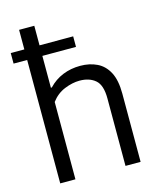

<svg xmlns="http://www.w3.org/2000/svg" viewBox="-119 -892 807 976"><g transform="rotate(-15 284.0 -404.0)"><path d="M75.5 0V-649.5H4V-705H75.5V-808H155.5V-705H332.5V-649.5H155.5V-482H160.5Q193 -516.5 235.8 -533.8Q278.5 -551 327.5 -551Q377 -551 415.8 -532.2Q454.5 -513.5 476.5 -471.5Q498.5 -429.5 498.5 -359V0H419V-355.5Q419 -425.5 387.8 -452.2Q356.5 -479 305 -479Q267.5 -479 226 -462.2Q184.5 -445.5 155.5 -407V0Z"/></g></svg>

Font: Encode Sans
Style: Regular
Weight: 400
Designer: Multiple Designers
Foundry: Impallari Type
Version: Version 3.002; ttfautohint (v1.8.3) -l 8 -r 50 -G 200 -x 14 